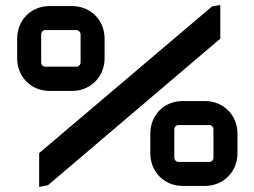

<svg xmlns="http://www.w3.org/2000/svg" viewBox="-20 -740 1006 760"><path d="M170 -7 852 -587V-720L820 -715L135 -134V0ZM177 -380H265C338 -380 394 -436 394 -509V-587C394 -661 338 -716 265 -716H177C103 -716 48 -661 48 -587V-509C48 -436 103 -380 177 -380ZM143 -493V-603C143 -613 150 -621 160 -621H281C291 -621 299 -613 299 -603V-493C299 -483 291 -476 281 -476H160C150 -476 143 -483 143 -493ZM703 -4H791C864 -4 920 -60 920 -133V-211C920 -285 864 -340 791 -340H703C630 -340 575 -285 575 -211V-133C575 -60 630 -4 703 -4ZM670 -116V-228C670 -237 677 -245 687 -245H808C818 -245 825 -237 825 -228V-116C825 -107 818 -99 808 -99H687C677 -99 670 -107 670 -116Z"/></svg>

Font: Orbitron SemiBold
Style: Regular
Weight: 600
Designer: Matt McInerney
Foundry: The League of Moveable Type
Version: Version 2.001